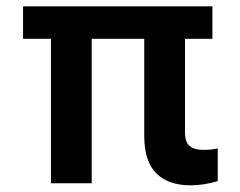

<svg xmlns="http://www.w3.org/2000/svg" viewBox="-20 -565 741 592"><path d="M634.9 -545.5V-445.3H51.1V-545.5ZM262.8 -545.5V0H137.1V-545.5ZM424.7 -545.5H550.4V-159.1Q550.1 -126.8 564.8 -114.7Q579.5 -102.6 608.7 -103Q619.7 -102.6 631 -104Q642.4 -105.5 651.3 -107.2V-6.4H650.6Q608 6.4 567.5 6.4Q499.3 6.4 462 -30.4Q424.7 -67.1 424.7 -147Z"/></svg>

Font: Riot Sans
Style: Regular
Weight: 400
Designer: Rasmus Andersson
Foundry: rsms
Version: Version 3.005